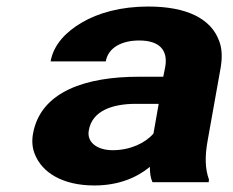

<svg xmlns="http://www.w3.org/2000/svg" viewBox="-20 -558 715 588"><path d="M616 -128 656 -352C661 -383 660 -410 651 -433C626 -501 552 -538 434 -538C351 -538 281 -519 229 -488C185 -462 144 -423 135 -370H304C311 -412 353 -434 406 -434C469 -434 495 -404 486 -353L480 -323H405C245 -323 104 -279 81 -148C77 -125 79 -104 87 -85C109 -30 171 10 269 10C343 10 399 -14 439 -47C439 -28 441 -13 447 0H619L620 -8C608 -41 607 -79 616 -128ZM252 -159C262 -218 323 -240 396 -240H466L450 -149C425 -120 379 -98 325 -98C278 -98 245 -122 252 -159Z"/></svg>

Font: Asimov
Style: XWidIt
Weight: 500
Designer: Google
Version: Version 2.000980; 2014